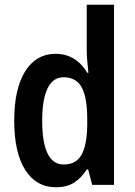

<svg xmlns="http://www.w3.org/2000/svg" viewBox="-20 -780 568 810"><path d="M216 10Q133 10 86.5 -63Q40 -136 40 -271Q40 -406 86.5 -479.5Q133 -553 214 -553Q258 -553 292 -532Q326 -511 348 -473H353Q351 -496 348.5 -518.5Q346 -541 346 -562V-760H461V0H369L352 -65H346Q323 -29 292.5 -9.5Q262 10 216 10ZM249 -86Q301 -86 324 -127Q347 -168 348 -252V-279Q348 -368 325 -411Q302 -454 248 -454Q203 -454 180.5 -407Q158 -360 158 -271Q158 -86 249 -86Z"/></svg>

Font: Noto Sans Malayalam Condensed SemiBold
Style: Regular
Weight: 600
Width: 3
Designer: Jelle Bosma - Monotype Design Team
Foundry: Monotype Imaging Inc.
Version: Version 2.104; ttfautohint (v1.8.4.7-5d5b)